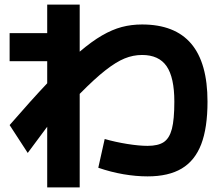

<svg xmlns="http://www.w3.org/2000/svg" viewBox="-20 -778 978 848"><path d="M414.1 -37.1 442.4 -164.1Q490.2 -150.4 542.5 -142.1Q594.7 -133.8 631.8 -133.8Q678.7 -133.8 703.6 -150.6Q728.5 -167.5 739.3 -209Q750 -250.5 750 -329.1Q750 -436 715.8 -485.6Q681.6 -535.2 607.4 -535.2Q567.9 -535.2 530.3 -519.8Q492.7 -504.4 445.6 -467.5Q398.4 -430.7 332 -363.3V49.8H188.5V-218.3Q138.7 -151.4 102.5 -102.5L22.5 -225.6Q119.6 -337.4 188.5 -410.2V-507.8H22.5V-631.8H188.5V-757.8H332V-549.8Q385.3 -595.2 430.4 -621.3Q475.6 -647.5 517.8 -658.7Q560.1 -669.9 607.4 -669.9Q752.4 -669.9 824.5 -585Q896.5 -500 896.5 -329.1Q896.5 -213.4 868.7 -140.9Q840.8 -68.4 782.7 -33.7Q724.6 1 631.8 1Q580.6 1 524.9 -8.5Q469.2 -18.1 414.1 -37.1Z"/></svg>

Font: Pretendard ExtraBold
Style: Regular
Weight: 800
Designer: Base glyphs from Inter by Rasmus Andersson; Hangeul glyphs from Noto Sans CJK(Source Han Sans) by Jang Soo-young and Kan
Foundry: Kil Hyung-jin
Version: Version 1.309